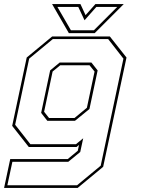

<svg xmlns="http://www.w3.org/2000/svg" viewBox="-40 -718 688 938"><path d="M-20 200 10 59H291L340 18.5L346 -10L334 0H100.5L19.5 -103L90.5 -437L215 -540H496.5L578 -437L464 97L339.5 200ZM-4 187H336.5L452 91.5L563 -431.5L488.5 -527H218L102.5 -431.5L34 -108.5L108.5 -13.5H331L366.5 -42.5L352 24.5L293.5 72.5H20.5ZM191 -128 161 -166.5 205 -374 251.5 -412.5H406.5L437 -374L397 -185.5L326.5 -128ZM199.5 -141.5H324L384.5 -191.5L422 -368.5L397.5 -399H254L217 -368.5L175.5 -172ZM296.5 -556 214.5 -698H353L378 -644L426 -698H564.5L422.5 -556ZM306.5 -570H418.5L532.5 -684H430.5L373 -619L342.5 -684H240.5Z"/></svg>

Font: Tourney Thin Thin
Style: Italic
Weight: 250
Italic angle: -12°
Version: Version 1.015